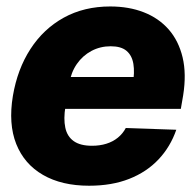

<svg xmlns="http://www.w3.org/2000/svg" viewBox="-20 -573 614 603"><path d="M259.8 10.3Q173.8 10.3 115 -23.7Q56.2 -57.6 31 -120.8Q5.9 -184.1 20.5 -272Q34.7 -356 75.7 -419.2Q116.7 -482.4 180.4 -517.6Q244.1 -552.7 326.2 -552.7Q384.8 -552.7 431.6 -534.4Q478.5 -516.1 509.8 -480.5Q541 -444.8 553.5 -392.8Q565.9 -340.8 555.2 -273.4L547.9 -231H73.7L90.3 -331.1H481.9L397 -308.6Q403.3 -345.7 398.9 -372.3Q394.5 -398.9 377.4 -413.3Q360.4 -427.7 327.6 -427.7Q294.9 -427.7 267.3 -413.1Q239.7 -398.4 221.4 -372.1Q203.1 -345.7 197.3 -310.1L185.5 -238.3Q179.2 -199.7 185.1 -172.1Q190.9 -144.5 211.4 -129.9Q231.9 -115.2 269 -115.2Q293.5 -115.2 314 -121.6Q334.5 -127.9 350.1 -140.6Q365.7 -153.3 375 -170.9L533.7 -165.5Q515.1 -111.8 477.8 -72.3Q440.4 -32.7 385.7 -11.2Q331.1 10.3 259.8 10.3Z"/></svg>

Font: Inter Tight ExtraBold
Style: Italic
Weight: 800
Italic angle: -9.39999°
Designer: Rasmus Andersson
Foundry: rsms
Version: Version 3.004